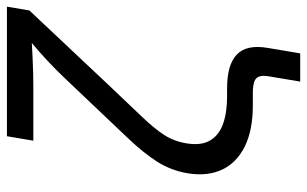

<svg xmlns="http://www.w3.org/2000/svg" viewBox="-190 -578 908 568"><g transform="rotate(-90 264.0 -294.0)"><path d="M306.6 140.1 322.3 46.4Q325.2 28.8 321.5 18.6Q317.9 8.3 306.2 4.2Q294.4 0 272.9 0H236.3Q163.6 0 115.5 -23.4Q67.4 -46.9 46.6 -90.1Q25.9 -133.3 35.2 -191.9Q43.5 -241.7 69.3 -282.5Q95.2 -323.2 138.7 -368.9Q182.1 -414.6 243.2 -479L320.3 -560.1Q340.8 -581.5 359.9 -599.6Q378.9 -617.7 396.5 -633.1Q414.1 -648.4 429.9 -661.6Q445.8 -674.8 459.5 -686L454.6 -656.2Q436.5 -654.8 415.8 -653.6Q395 -652.3 373.3 -651.4Q351.6 -650.4 330.6 -649.9Q309.6 -649.4 290.5 -649.4H131.8L145 -727.5H528.3L517.1 -661.1L297.4 -427.7Q240.7 -367.7 204.3 -329.8Q168 -292 148.9 -262.5Q129.9 -232.9 124 -196.8Q116.7 -153.3 132.3 -126.7Q147.9 -100.1 181.6 -88.1Q215.3 -76.2 262.7 -76.2H287.1Q356.9 -76.2 387 -47.1Q417 -18.1 406.2 44.4L390.1 140.1Z"/></g></svg>

Font: Inter 17pt
Style: Italic
Weight: 400
Italic angle: -9.3988°
Version: Version 4.001;git-66647c0bb